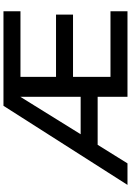

<svg xmlns="http://www.w3.org/2000/svg" viewBox="156 -911 755 1107"><g transform="rotate(-90 533.5 -357.5)"><path d="M21 0H145L252 -172H529V0H1022V-98H644V-314H1003V-412H644V-617H1022V-715H477ZM313 -270 529 -618V-270Z"/></g></svg>

Font: LaHaus Display SemiBold
Style: Regular
Weight: 600
Designer: We are Make, BastardaType, Dalton Maag Ltd
Foundry: BastardaType, Dalton Maag Ltd
Version: Version 3.100;Glyphs 3.3 (3331)